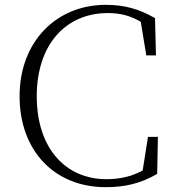

<svg xmlns="http://www.w3.org/2000/svg" viewBox="-20 -759 726 794"><path d="M592 -193 570 -54C522 -28 473 -18 420 -18C253 -18 132 -144 132 -361C132 -576 253 -705 426 -705C478 -705 519 -694 562 -669L585 -530H625L621 -684C555 -722 494 -739 418 -739C212 -739 61 -586 61 -361C61 -137 204 15 417 15C494 15 560 1 630 -40L633 -193Z"/></svg>

Font: Noto Serif CJK KR ExtraLight
Style: Regular
Weight: 250
Designer: Ryoko NISHIZUKA 西塚涼子 (kana & ideographs); Frank Grießhammer (Latin, Greek & Cyrillic); Wenlong ZHANG 张文龙 (bopomofo); San
Foundry: Adobe Systems Incorporated
Version: Version 1.000;PS 1;hotconv 16.6.53;makeotf.lib2.5.65590